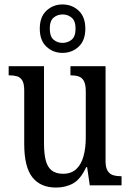

<svg xmlns="http://www.w3.org/2000/svg" viewBox="-20 -834 587 864"><path d="M232 10Q162 10 125.5 -36.5Q89 -83 89 -186V-427Q89 -457 80.5 -471.5Q72 -486 57 -490.5Q42 -495 22 -495H19V-536H178V-189Q178 -144 185.5 -113.5Q193 -83 212 -67.5Q231 -52 264 -52Q300 -52 322.5 -72.5Q345 -93 355.5 -130Q366 -167 366 -215V-422Q366 -454 357.5 -469.5Q349 -485 334 -490Q319 -495 300 -495H297V-536H455V-109Q455 -80 464.5 -65Q474 -50 489.5 -45.5Q505 -41 523 -41H527V0H384L372 -82H368Q343 -28 309.5 -9Q276 10 232 10ZM261 -596Q219 -596 189 -624Q159 -652 159 -705Q159 -758 189 -786Q219 -814 261 -814Q304 -814 334 -786Q364 -758 364 -705Q364 -652 334 -624Q304 -596 261 -596ZM261 -641Q285 -641 302.5 -655.5Q320 -670 320 -705Q320 -740 302.5 -754.5Q285 -769 262 -769Q238 -769 221 -754.5Q204 -740 204 -705Q204 -670 221 -655.5Q238 -641 261 -641Z"/></svg>

Font: Noto Serif Condensed
Style: Regular
Weight: 400
Width: 3
Designer: Monotype Design Team
Foundry: Monotype Imaging Inc.
Version: Version 2.015